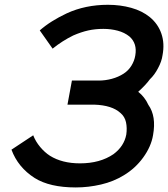

<svg xmlns="http://www.w3.org/2000/svg" viewBox="-20 -786 719 821"><path d="M265.5 -729Q345 -765.5 441.5 -765.5Q494.5 -765.5 541.2 -752.5Q588 -739.5 621 -712.5Q656 -683.5 670.2 -641.8Q684.5 -600 675 -550Q671.5 -523.5 655.5 -494Q641 -466 621 -447Q611.5 -434 599 -420.8Q586.5 -407.5 571 -393.5Q599 -371.5 614.5 -337.5Q649 -289 634.5 -208.5Q626.5 -159.5 592 -112Q558.5 -66 509.5 -36.5Q465.5 -9.5 411.8 3Q358 15.5 304 15.5Q192.5 15.5 128 -25Q57 -70.5 29 -146L122 -207.5Q132.5 -180.5 151.8 -157.5Q171 -134.5 193.5 -120Q245.5 -87.5 322 -87.5Q408 -87.5 465.5 -127Q510.5 -160.5 520 -210.5Q524 -239 518.8 -263.2Q513.5 -287.5 495 -303Q459 -336 383.5 -338.5H268.5L287.5 -441.5H402Q430.5 -441.5 458.2 -449Q486 -456.5 508.5 -471Q529.5 -484.5 542.2 -505.5Q555 -526.5 558.5 -549Q567.5 -600 533.5 -630Q512.5 -647 483.2 -654.8Q454 -662.5 422 -662.5Q387.5 -662.5 357.2 -655.8Q327 -649 293.5 -634.5Q270 -623 248 -609Q226 -595 205 -578L150 -656Q174 -677 202.8 -695Q231.5 -713 265.5 -729Z"/></svg>

Font: Russisch Sans SemiBold
Style: Italic
Weight: 600
Width: 4
Italic angle: -10°
Designer: Michael Sharanda (font) & Cristiano Sobral (main changes)
Foundry: Michael Sharanda
Version: Version 2.00;September 8, 2020;FontCreator 13.0.0.2681 64-bi